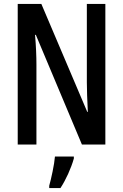

<svg xmlns="http://www.w3.org/2000/svg" viewBox="-20 -734 625 975"><path d="M515 0V-714H421V-316C421 -278 423 -228 426 -166H423L190 -714H70V0H165V-407C165 -448 163 -498 158 -557H162L396 0ZM355 71V61H259C256 101 240 174 230 209V221H287C314 180 341 121 355 71Z"/></svg>

Font: Noto Sans Lao ExtraCondensed Medium
Style: Regular
Weight: 500
Width: 2
Designer: Monotype Design Team
Foundry: Monotype Imaging Inc.
Version: Version 2.003